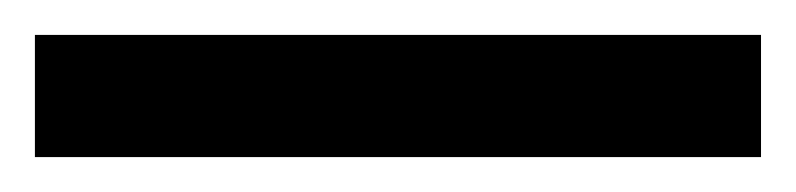

<svg xmlns="http://www.w3.org/2000/svg" viewBox="-22 70 456 110"><path d="M-2 160V90H414V160Z"/></svg>

Font: Noto Sans Malayalam ExtraBold
Style: Regular
Weight: 800
Designer: Jelle Bosma - Monotype Design Team
Foundry: Monotype Imaging Inc.
Version: Version 2.104; ttfautohint (v1.8.4.7-5d5b)